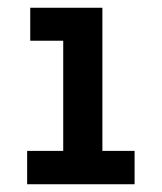

<svg xmlns="http://www.w3.org/2000/svg" viewBox="-20 -720 417 495"><path d="M50 -245V-331H143V-615H58V-700H244V-331H327V-245Z"/></svg>

Font: MuseoModerno SemiBold
Style: Regular
Weight: 600
Designer: Pablo Cosgaya, Héctor Gatti, Marcela Romero, and the Authors of The MuseoModerno Project.
Foundry: Omnibus-Type Team
Version: Version 1.001